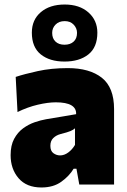

<svg xmlns="http://www.w3.org/2000/svg" viewBox="-20 -817 564 850"><path d="M163.5 13Q97.5 13 62.2 -28Q27 -69 27 -130Q27 -173.5 42.5 -202.2Q58 -231 82.2 -248.8Q106.5 -266.5 133.5 -275.8Q160.5 -285 183.5 -289L317 -311.5Q319.5 -364 227 -364Q192.5 -364 147.5 -353.5Q102.5 -343 57.5 -321L49.5 -476.5Q87 -489 147 -502.2Q207 -515.5 280 -515.5Q376.5 -515.5 430.8 -472.8Q485 -430 485 -334V0H331L318.5 -70H306Q286.5 -37.5 251.2 -12.2Q216 13 163.5 13ZM246 -129Q264.5 -129 282 -141.8Q299.5 -154.5 312 -175.5V-249Q304.5 -242 292 -236.8Q279.5 -231.5 248 -223.5Q229 -218.5 216 -206Q203 -193.5 203 -171.5Q203 -148.5 216.5 -138.8Q230 -129 246 -129ZM265.5 -544.5Q200 -544.5 160.5 -576.2Q121 -608 121 -672.5Q121 -729.5 160.8 -763.2Q200.5 -797 266.5 -797Q332 -797 371.5 -762Q411 -727 411 -672.5Q411 -607.5 371.2 -576Q331.5 -544.5 265.5 -544.5ZM265.5 -619Q291 -619 306 -632.8Q321 -646.5 321 -671.5Q321 -692 306.2 -707.8Q291.5 -723.5 266.5 -723.5Q241 -723.5 226 -708.2Q211 -693 211 -671.5Q211 -646.5 225.8 -632.8Q240.5 -619 265.5 -619Z"/></svg>

Font: Heraclito ExtraBold
Style: Regular
Weight: 800
Designer: Kostas Bartsokas (font) & Cristiano Sobral (main changes)
Foundry: Kostas Bartsokas (font) & Cristiano Sobral (main changes)
Version: Version 1.00;July 8, 2020;FontCreator 13.0.0.2655 64-bit